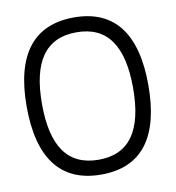

<svg xmlns="http://www.w3.org/2000/svg" viewBox="-78 -749 757 828"><g transform="rotate(-10 300.0 -335.0)"><path d="M300 9C122 9 33 -109 33 -336C33 -561 122 -679 300 -679C478 -679 566 -561 566 -336C566 -109 478 9 300 9ZM100 -335C100 -150 164 -56 300 -56C435 -56 499 -150 499 -335C499 -520 435 -614 300 -614C164 -614 100 -520 100 -335Z"/></g></svg>

Font: LT Wave Mono Light
Style: Regular
Weight: 300
Designer: Daniel Lyons
Version: Version 2.5 (Glyphs App)